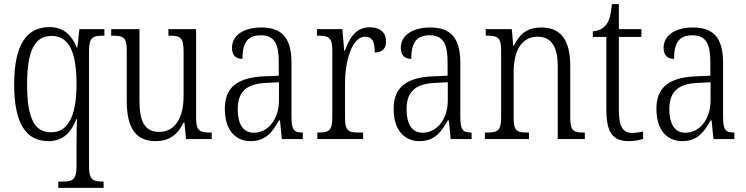

<svg xmlns="http://www.w3.org/2000/svg" viewBox="-20 -678 3639 936"><path d="M264 238H485V207H481C434 207 414 199 414 135V-431C414 -497 434 -504 483 -504H489V-536H367L357 -446H354C331 -506 289 -546 222 -546C113 -546 49 -466 49 -266C49 -73 109 10 216 10C288 10 327 -33 353 -98H356C354 -74 353 -12 353 33V132C353 199 333 207 284 207H264ZM228 -33C146 -33 112 -107 112 -265C112 -433 150 -503 231 -503C322 -503 353 -414 353 -267C353 -101 306 -33 228 -33Z M739 10C802 10 846 -19 875 -81H879L887 0H1012V-32H1005C955 -32 936 -38 936 -104V-536H801V-504H806C858 -504 875 -497 875 -426V-210C875 -111 838 -35 757 -35C684 -35 660 -88 660 -186V-536H522V-504H529C580 -504 598 -497 598 -434V-185C598 -47 647 10 739 10Z M1202 10C1277 10 1309 -36 1340 -91H1345L1354 0H1456V-32H1453C1413 -32 1401 -45 1401 -110V-372C1401 -495 1353 -544 1254 -544C1164 -544 1111 -503 1111 -445C1111 -409 1129 -391 1162 -391C1162 -464 1183 -506 1251 -506C1322 -506 1339 -458 1339 -372V-309L1270 -306C1139 -301 1076 -253 1076 -148C1076 -41 1130 10 1202 10ZM1217 -31C1163 -31 1139 -77 1139 -145C1139 -225 1175 -270 1280 -274L1340 -277V-188C1340 -101 1290 -31 1217 -31Z M1527 0H1750V-32H1730C1681 -32 1662 -38 1662 -103V-275C1662 -374 1694 -499 1759 -499C1797 -499 1807 -471 1807 -422C1846 -422 1862 -444 1862 -476C1862 -517 1836 -545 1782 -545C1712 -545 1683 -489 1661 -431H1658L1649 -536H1525V-504H1530C1581 -504 1600 -497 1600 -433V-106C1600 -39 1581 -32 1532 -32H1527Z M2025 10C2100 10 2132 -36 2163 -91H2168L2177 0H2279V-32H2276C2236 -32 2224 -45 2224 -110V-372C2224 -495 2176 -544 2077 -544C1987 -544 1934 -503 1934 -445C1934 -409 1952 -391 1985 -391C1985 -464 2006 -506 2074 -506C2145 -506 2162 -458 2162 -372V-309L2093 -306C1962 -301 1899 -253 1899 -148C1899 -41 1953 10 2025 10ZM2040 -31C1986 -31 1962 -77 1962 -145C1962 -225 1998 -270 2103 -274L2163 -277V-188C2163 -101 2113 -31 2040 -31Z M2344 0H2559V-32H2552C2502 -32 2484 -38 2484 -102V-326C2484 -427 2520 -499 2601 -499C2673 -499 2699 -443 2699 -355V0H2831V-32H2825C2776 -32 2760 -39 2760 -105V-355C2760 -486 2712 -544 2619 -544C2556 -544 2516 -519 2485 -455H2482L2475 -536H2348V-504H2356C2404 -504 2423 -497 2423 -433V-105C2423 -39 2404 -32 2354 -32H2344Z M3046 10C3072 10 3098 5 3115 -1V-37C3096 -33 3082 -30 3061 -30C3018 -30 2997 -59 2997 -141V-498H3107V-536H2997V-658H2963C2958 -605 2950 -575 2933 -555C2919 -538 2898 -528 2870 -525V-498H2936V-143C2936 -29 2969 10 3046 10Z M3306 10C3381 10 3413 -36 3444 -91H3449L3458 0H3560V-32H3557C3517 -32 3505 -45 3505 -110V-372C3505 -495 3457 -544 3358 -544C3268 -544 3215 -503 3215 -445C3215 -409 3233 -391 3266 -391C3266 -464 3287 -506 3355 -506C3426 -506 3443 -458 3443 -372V-309L3374 -306C3243 -301 3180 -253 3180 -148C3180 -41 3234 10 3306 10ZM3321 -31C3267 -31 3243 -77 3243 -145C3243 -225 3279 -270 3384 -274L3444 -277V-188C3444 -101 3394 -31 3321 -31Z"/></svg>

Font: Noto Serif Hebrew Condensed Light
Style: Regular
Weight: 300
Width: 3
Designer: Monotype Design Team
Foundry: Monotype Imaging Inc.
Version: Version 2.004